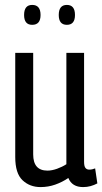

<svg xmlns="http://www.w3.org/2000/svg" viewBox="-20 -751 416 781"><path d="M145 10Q101 10 71.5 -18Q42 -46 42 -112V-536H115V-123Q115 -57 173 -57Q191 -57 212 -64.5Q233 -72 250 -83V-536H322V-93Q322 -75 327.5 -68Q333 -61 343 -61Q355 -61 367 -66L376 -5Q363 2 348.5 6Q334 10 318 10Q273 10 258 -27Q233 -10 204.5 0Q176 10 145 10ZM252 -650Q219 -650 219 -690Q219 -731 252 -731Q285 -731 285 -690Q285 -650 252 -650ZM111 -650Q78 -650 78 -690Q78 -731 111 -731Q145 -731 145 -690Q145 -650 111 -650Z"/></svg>

Font: Georama Condensed
Style: Regular
Weight: 400
Width: 3
Designer: Jean-Baptiste Levee
Foundry: Production Type
Version: Version 1.000